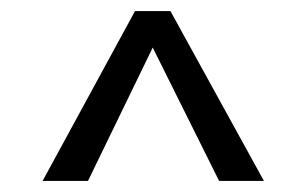

<svg xmlns="http://www.w3.org/2000/svg" viewBox="-20 -740 553 347"><path d="M457 -413H376L256 -654L139 -413H57L224 -720H288Z"/></svg>

Font: Mukta Mahee Medium
Style: Regular
Weight: 500
Designer: Shuchita Grover, Noopur Datye, Girish Dalvi, Yashodeep Gholap
Foundry: Ek Type
Version: Version 2.538;PS 1.000;hotconv 16.6.51;makeotf.lib2.5.65220;